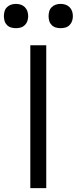

<svg xmlns="http://www.w3.org/2000/svg" viewBox="-47 -968 395 988"><path d="M109 0V-735H191V0ZM265 -823Q252 -823 240 -826.5Q228 -830 219 -839Q210 -848 206.5 -860Q203 -872 203 -885Q203 -898 206.5 -910Q210 -922 219 -931Q228 -940 240 -944Q252 -948 265 -948Q278 -948 290 -944Q302 -940 311 -931Q320 -922 324 -910Q328 -898 328 -885Q328 -872 324 -860Q320 -848 311 -839Q302 -830 290 -826.5Q278 -823 265 -823ZM35 -823Q22 -823 10 -826.5Q-2 -830 -11 -839Q-20 -848 -23.5 -860Q-27 -872 -27 -885Q-27 -898 -23.5 -910Q-20 -922 -11 -931Q-2 -940 10 -944Q22 -948 35 -948Q48 -948 60 -944Q72 -940 81 -931Q90 -922 94 -910Q98 -898 98 -885Q98 -872 94 -860Q90 -848 81 -839Q72 -830 60 -826.5Q48 -823 35 -823Z"/></svg>

Font: Iosevka Aile
Style: Regular
Weight: 400
Designer: Belleve Invis
Foundry: Belleve Invis
Version: Version 28.0.1; ttfautohint (v1.8.4)